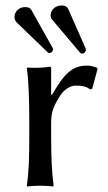

<svg xmlns="http://www.w3.org/2000/svg" viewBox="-20 -679 395 702"><path d="M167 -334V-425C167 -433 166 -435 161 -435C139 -431 103 -430 80 -432L78 -429C85 -386 87 -310 87 -235V-180C87 -105 86 -54 78 0L80 3C92 1 115 0 127 0C139 0 162 1 174 3L176 0C169 -57 167 -104 167 -180V-232C167 -274 180 -298 201 -331C216 -353 238 -366 257 -366C277 -366 296 -364 309 -352L317 -354L337 -428L333 -432C316 -437 315 -439 297 -439C243 -439 214 -408 170 -332ZM207 -659C176 -659 165 -637 165 -623C165 -618 166 -612 171 -607L273 -486C275 -484 277 -483 280 -483C291 -483 294 -493 294 -496C294 -497 294 -499 293 -502L230 -645C226 -654 218 -659 207 -659ZM71 -653C48 -653 33 -635 33 -617C33 -611 35 -604 40 -598L154 -488C156 -486 158 -485 161 -485C164 -485 174 -489 174 -499C174 -500 174 -502 173 -503L95 -642C90 -651 83 -653 71 -653Z"/></svg>

Font: Libertinus Sans
Style: Regular
Weight: 400
Designer: Philipp H. Poll, Khaled Hosny
Foundry: Caleb Maclennan
Version: Version 7.050;RELEASE